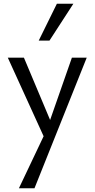

<svg xmlns="http://www.w3.org/2000/svg" viewBox="-20 -727 510 1036"><path d="M228 36 22 -416H109L262 -52ZM368 -416H448L166 289H82L232 -27ZM189 -508 287 -707H376L247 -508Z"/></svg>

Font: Ysabeau Office Medium
Style: Regular
Weight: 500
Designer: Christian Thalmann (Catharsis Fonts)
Version: Version 2.001;gftools[0.9.30]; featfreeze: tnum,lnum,ss02